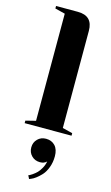

<svg xmlns="http://www.w3.org/2000/svg" viewBox="-149 -751 638 1108"><g transform="rotate(15 170.0 -197.5)"><path d="M40 -700H170Q260 -700 260 -610V-30L320 -15V0H40V-15L100 -30V-670L40 -685ZM148 305 138 285Q141 284 145.5 282Q150 280 163 271Q176 262 186.5 251.5Q197 241 208 221.5Q219 202 223 180Q208 195 183 195Q153 195 133 175Q113 155 113 125Q113 95 133 75Q153 55 183 55Q217 55 237.5 77Q258 99 258 140Q258 176 246.5 206.5Q235 237 219 254.5Q203 272 187 284Q171 296 160 300Z"/></g></svg>

Font: Yeseva One
Style: Regular
Weight: 400
Designer: Jovanny Lemonad
Foundry: Jovanny Lemonad
Version: Version 2.000